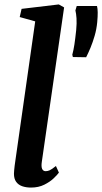

<svg xmlns="http://www.w3.org/2000/svg" viewBox="-20 -837 461 867"><path d="M169 -107.5Q165.5 -85 170.2 -74.5Q175 -64 186 -64Q195 -64 204.2 -68Q213.5 -72 232.5 -87.5L246 -57.5Q239.5 -48.5 222.8 -32.2Q206 -16 180 -3Q154 10 120 10Q97.5 10 80 3.8Q62.5 -2.5 52.8 -16.2Q43 -30 43 -52.5Q43 -59 44 -68.5Q45 -78 46.2 -88.8Q47.5 -99.5 49 -109L139 -740.5L69 -760L77.5 -797L245.5 -817L269.5 -803.5ZM369 -578.5 309 -579.5 306.5 -590Q312 -610 316 -636.2Q320 -662.5 324 -700.5Q327 -732.5 325.5 -754.2Q324 -776 320.5 -790L326.5 -810H418Q421 -798 421.2 -781.2Q421.5 -764.5 419 -736.5Q416 -705 407.5 -675.8Q399 -646.5 388.8 -621.8Q378.5 -597 369 -578.5Z"/></svg>

Font: Merriweather 24pt SemiCondensed
Style: Bold Italic
Weight: 700
Width: 4
Italic angle: -7.8°
Designer: Eben Sorkin
Foundry: Eben Sorkin
Version: Version 2.101